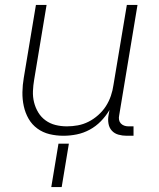

<svg xmlns="http://www.w3.org/2000/svg" viewBox="-20 -540 640 775"><path d="M236 8Q207 8 180 1.5Q153 -5 131 -21Q109 -37 95.5 -60.5Q82 -84 76 -111.5Q70 -139 70.5 -168Q71 -197 76 -226L125 -520H168L118 -219Q114 -196 113 -172.5Q112 -149 117.5 -127Q123 -105 134.5 -86Q146 -67 164 -54Q182 -41 204 -35.5Q226 -30 250 -30Q272 -30 294 -34Q316 -38 337 -48.5Q358 -59 376.5 -75.5Q395 -92 407.5 -111.5Q420 -131 427.5 -153Q435 -175 438 -197L492 -520H535L461 -74Q459 -65 460.5 -56.5Q462 -48 467.5 -42Q473 -36 481 -33Q489 -30 498 -30H519V8H491Q474 8 458 3.5Q442 -1 431.5 -12.5Q421 -24 418 -40.5Q415 -57 418 -74L422 -96Q407 -71 387 -50.5Q367 -30 342 -16.5Q317 -3 290 2.5Q263 8 236 8ZM187 215 216 40H258L229 215Z"/></svg>

Font: Iosevka Extralight Extended
Style: Italic
Weight: 200
Width: 7
Italic angle: -9°
Monospace: yes
Designer: Belleve Invis
Foundry: Belleve Invis
Version: Version 32.5.0; ttfautohint (v1.8.4)